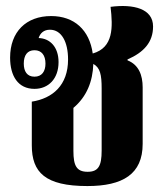

<svg xmlns="http://www.w3.org/2000/svg" viewBox="-20 -615 554 646"><path d="M274 11C393 11 460 -29 460 -131V-321C460 -362 447 -397 409 -412V-415C464 -439 495 -473 495 -526C495 -586 429 -602 352 -592C360 -523 362 -455 292 -435C281 -514 230 -561 152 -561C68 -561 14 -508 14 -421C14 -359 41 -316 96 -316C143 -316 177 -350 177 -406C177 -457 148 -486 110 -487C115 -503 127 -515 148 -515C187 -515 209 -474 209 -415C209 -328 157 -284 87 -273V-126C87 -35 132 11 274 11ZM96 -357C71 -357 60 -375 60 -401C60 -429 72 -446 96 -446C120 -446 133 -429 133 -401C133 -375 121 -357 96 -357ZM227 -107V-252C272 -290 292 -341 294 -400C317 -387 322 -364 322 -317V-108C322 -57 311 -37 275 -37C238 -37 227 -57 227 -107Z"/></svg>

Font: Noto Serif Thai ExtraCondensed ExtraBold
Style: Regular
Weight: 800
Width: 2
Designer: Monotype Design Team
Foundry: Monotype Imaging Inc.
Version: Version 2.002